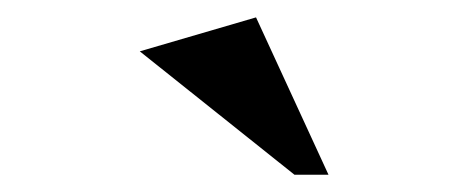

<svg xmlns="http://www.w3.org/2000/svg" viewBox="-20 -709 540 221"><path d="M318.9 -507.9 140.9 -649.9 274.7 -689 358.1 -507.9Z"/></svg>

Font: Ancizar Serif Light
Style: Regular
Weight: 300
Designer: Cesar Puertas, Viviana Monsalve, Julian Moncada, Julian Prieto, Jose Castro, Felipe Aragon, Mariel Hernandez, Sara Alarc
Version: Version 8.100